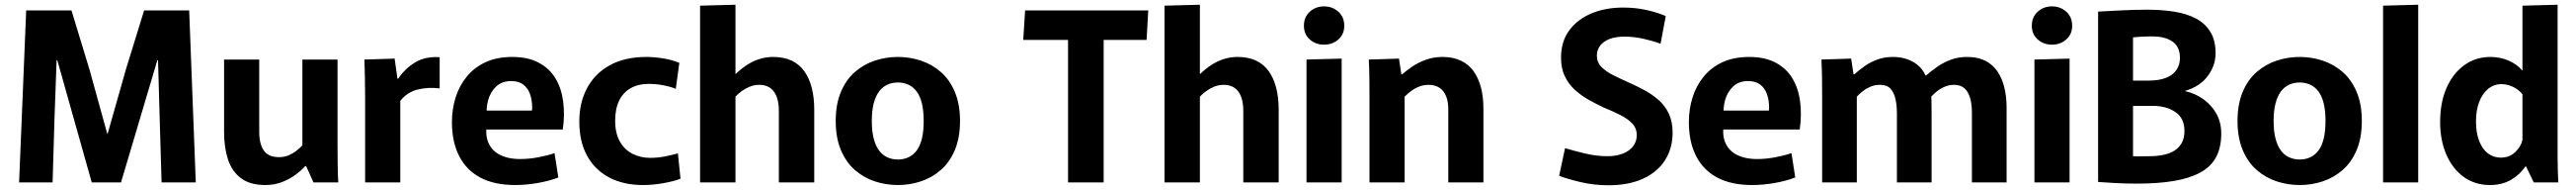

<svg xmlns="http://www.w3.org/2000/svg" viewBox="-20 -772 10922 804"><path d="M91 -728H283L359 -479L435 -205H436L514 -479L591 -728H782L810 0H665L657 -270L650 -517H647L493 0H369L223 -517H220L211 -270L203 0H61Z M1105 11Q1040 11 1001.5 -18Q963 -47 946.5 -97.5Q930 -148 930 -213V-520H1079V-214Q1079 -163 1098.5 -135Q1118 -107 1163 -107Q1185 -107 1203 -114.5Q1221 -122 1236 -133.5Q1251 -145 1262 -157V-520H1411V-166Q1411 -118 1411.5 -77Q1412 -36 1414 0H1309L1278 -69H1274Q1257 -50 1231.5 -31.5Q1206 -13 1174 -1Q1142 11 1105 11Z M1528 0V-357Q1528 -410 1527 -448Q1526 -486 1525 -520L1653 -524L1665 -439H1668Q1697 -482 1740 -508Q1783 -534 1844 -530V-398Q1794 -404 1750 -393Q1706 -382 1677 -345V0Z M2164 11Q2076 11 2016.5 -20.5Q1957 -52 1926.5 -112Q1896 -172 1896 -255Q1896 -310 1911.5 -359.5Q1927 -409 1959 -448Q1991 -487 2039 -509Q2087 -531 2152 -531Q2218 -531 2263.5 -507Q2309 -483 2334.5 -441Q2360 -399 2367.5 -343Q2375 -287 2366 -224H1975L2054 -283Q2034 -222 2046 -181Q2058 -140 2094.5 -119.5Q2131 -99 2185 -99Q2223 -99 2262.5 -106.5Q2302 -114 2331 -124L2347 -21Q2308 -6 2259 2.5Q2210 11 2164 11ZM1976 -304H2235Q2236 -308 2236 -311.5Q2236 -315 2236 -318Q2236 -349 2227 -374Q2218 -399 2198.5 -414Q2179 -429 2147 -429Q2108 -429 2083.5 -406Q2059 -383 2049 -346.5Q2039 -310 2046 -269Z M2706 11Q2624 11 2563.5 -20.5Q2503 -52 2469.5 -112Q2436 -172 2436 -258Q2436 -337 2468.5 -398.5Q2501 -460 2564.5 -495.5Q2628 -531 2721 -531Q2753 -531 2791 -525Q2829 -519 2860 -506L2845 -396Q2824 -405 2793 -411Q2762 -417 2729 -417Q2686 -417 2654 -399Q2622 -381 2605 -346.5Q2588 -312 2588 -261Q2588 -208 2608 -173Q2628 -138 2662 -121Q2696 -104 2736 -104Q2770 -104 2801.5 -110.5Q2833 -117 2854 -123L2865 -16Q2838 -5 2793 3Q2748 11 2706 11Z M2948 -748 3098 -752V-459H3099Q3122 -481 3146.5 -497Q3171 -513 3199 -522Q3227 -531 3258 -531Q3303 -531 3336 -515.5Q3369 -500 3390 -470.5Q3411 -441 3421.5 -400Q3432 -359 3432 -308V0H3282V-302Q3282 -330 3276.5 -350.5Q3271 -371 3260.5 -385Q3250 -399 3234.5 -406Q3219 -413 3199 -413Q3177 -413 3158 -405Q3139 -397 3124 -386Q3109 -375 3098 -363V0H2948Z M3787 11Q3736 11 3689 -4.5Q3642 -20 3604.5 -52.5Q3567 -85 3545 -137Q3523 -189 3523 -260Q3523 -331 3545 -383Q3567 -435 3604.5 -467.5Q3642 -500 3689 -515.5Q3736 -531 3787 -531Q3837 -531 3884 -515.5Q3931 -500 3968.5 -467.5Q4006 -435 4028 -383Q4050 -331 4050 -260Q4050 -189 4028 -137Q4006 -85 3968.5 -52.5Q3931 -20 3884 -4.5Q3837 11 3787 11ZM3787 -97Q3811 -97 3831.5 -106.5Q3852 -116 3866.5 -135.5Q3881 -155 3888.5 -186Q3896 -217 3896 -260Q3896 -303 3888.5 -334Q3881 -365 3866.5 -384.5Q3852 -404 3831.5 -413.5Q3811 -423 3787 -423Q3762 -423 3741.5 -413.5Q3721 -404 3706.5 -384.5Q3692 -365 3684 -334Q3676 -303 3676 -260Q3676 -217 3684 -186Q3692 -155 3706.5 -135.5Q3721 -116 3741.5 -106.5Q3762 -97 3787 -97Z M4508 -603H4318L4326 -728H4848L4841 -603H4659V0H4508Z M4917 -748 5067 -752V-459H5068Q5091 -481 5115.5 -497Q5140 -513 5168 -522Q5196 -531 5227 -531Q5272 -531 5305 -515.5Q5338 -500 5359 -470.5Q5380 -441 5390.5 -400Q5401 -359 5401 -308V0H5251V-302Q5251 -330 5245.5 -350.5Q5240 -371 5229.5 -385Q5219 -399 5203.5 -406Q5188 -413 5168 -413Q5146 -413 5127 -405Q5108 -397 5093 -386Q5078 -375 5067 -363V0H4917Z M5519 -520 5668 -524V0H5519ZM5593 -583Q5558 -583 5533 -605Q5508 -627 5508 -663Q5508 -700 5533 -722.5Q5558 -745 5593 -745Q5629 -745 5654 -722.5Q5679 -700 5679 -663Q5679 -627 5654 -605Q5629 -583 5593 -583Z M5786 -354Q5786 -402 5785.5 -443Q5785 -484 5783 -520L5911 -524L5921 -458H5925Q5942 -473 5967 -490Q5992 -507 6024.5 -519Q6057 -531 6096 -531Q6140 -531 6173 -515.5Q6206 -500 6227 -471Q6248 -442 6258.5 -402Q6269 -362 6269 -312V0H6120V-308Q6120 -337 6113.5 -357Q6107 -377 6095.5 -389.5Q6084 -402 6069 -407.5Q6054 -413 6038 -413Q6015 -413 5996 -405.5Q5977 -398 5962 -386.5Q5947 -375 5935 -363V0H5786Z M6799 12Q6737 12 6680.5 -1.5Q6624 -15 6590 -28L6615 -145Q6652 -134 6700 -122.5Q6748 -111 6794 -111Q6832 -111 6860 -122Q6888 -133 6903.5 -153Q6919 -173 6919 -200Q6919 -230 6899.5 -250Q6880 -270 6848 -286Q6816 -302 6779 -317Q6747 -332 6715 -350Q6683 -368 6656.5 -392Q6630 -416 6614 -449.5Q6598 -483 6598 -528Q6598 -596 6632.5 -643Q6667 -690 6726.5 -715Q6786 -740 6862 -740Q6914 -740 6961 -729.5Q7008 -719 7042 -704L7020 -587Q6994 -597 6951.5 -607Q6909 -617 6867 -617Q6812 -617 6781 -595Q6750 -573 6750 -536Q6750 -508 6769.5 -488.5Q6789 -469 6820 -453.5Q6851 -438 6887 -422Q6919 -408 6951.5 -390.5Q6984 -373 7011.5 -349Q7039 -325 7055 -291Q7071 -257 7071 -211Q7071 -144 7038.5 -93.5Q7006 -43 6945 -15.5Q6884 12 6799 12Z M7408 11Q7320 11 7260.5 -20.5Q7201 -52 7170.5 -112Q7140 -172 7140 -255Q7140 -310 7155.5 -359.5Q7171 -409 7203 -448Q7235 -487 7283 -509Q7331 -531 7396 -531Q7462 -531 7507.5 -507Q7553 -483 7578.5 -441Q7604 -399 7611.5 -343Q7619 -287 7610 -224H7219L7298 -283Q7278 -222 7290 -181Q7302 -140 7338.5 -119.5Q7375 -99 7429 -99Q7467 -99 7506.5 -106.5Q7546 -114 7575 -124L7591 -21Q7552 -6 7503 2.5Q7454 11 7408 11ZM7220 -304H7479Q7480 -308 7480 -311.5Q7480 -315 7480 -318Q7480 -349 7471 -374Q7462 -399 7442.5 -414Q7423 -429 7391 -429Q7352 -429 7327.5 -406Q7303 -383 7293 -346.5Q7283 -310 7290 -269Z M7705 -358Q7705 -403 7704.5 -441Q7704 -479 7702 -520L7828 -524L7838 -458H7842Q7860 -474 7883.5 -491Q7907 -508 7937.5 -519.5Q7968 -531 8005 -531Q8052 -531 8089 -511Q8126 -491 8143 -453H8146Q8168 -472 8194 -490Q8220 -508 8251 -519.5Q8282 -531 8319 -531Q8364 -531 8395.5 -515.5Q8427 -500 8447 -471.5Q8467 -443 8477 -403.5Q8487 -364 8487 -317V0H8340V-294Q8340 -332 8332 -358.5Q8324 -385 8307.5 -399Q8291 -413 8264 -413Q8241 -413 8221 -403.5Q8201 -394 8185.5 -380.5Q8170 -367 8159 -353L8167 -391Q8168 -363 8168.5 -343Q8169 -323 8169 -295V0H8022V-292Q8022 -325 8016 -352.5Q8010 -380 7995 -396.5Q7980 -413 7950 -413Q7928 -413 7909.5 -405Q7891 -397 7876.5 -385.5Q7862 -374 7852 -363V0H7705Z M8605 -520 8754 -524V0H8605ZM8679 -583Q8644 -583 8619 -605Q8594 -627 8594 -663Q8594 -700 8619 -722.5Q8644 -745 8679 -745Q8715 -745 8740 -722.5Q8765 -700 8765 -663Q8765 -627 8740 -605Q8715 -583 8679 -583Z M9040 5Q8988 5 8946.5 2.5Q8905 0 8875 -2V-723Q8915 -725 8971.5 -728Q9028 -731 9083 -731Q9146 -731 9198.5 -722.5Q9251 -714 9290 -693.5Q9329 -673 9351 -637Q9373 -601 9373 -547Q9373 -495 9340 -450.5Q9307 -406 9243 -387L9246 -386Q9289 -376 9323.5 -350.5Q9358 -325 9377.5 -289Q9397 -253 9397 -207Q9397 -147 9374.5 -106Q9352 -65 9306.5 -41Q9261 -17 9194.5 -6Q9128 5 9040 5ZM9092 -111Q9126 -111 9153.5 -117Q9181 -123 9200 -135.5Q9219 -148 9230 -168Q9241 -188 9241 -218Q9241 -272 9202.5 -298Q9164 -324 9107 -324H9023V-111Q9038 -110 9055 -110.5Q9072 -111 9092 -111ZM9090 -431Q9133 -431 9162.5 -442.5Q9192 -454 9207 -476Q9222 -498 9222 -527Q9222 -574 9190.5 -596Q9159 -618 9105 -618Q9079 -618 9055 -616.5Q9031 -615 9023 -614V-431Z M9730 11Q9679 11 9632 -4.5Q9585 -20 9547.5 -52.5Q9510 -85 9488 -137Q9466 -189 9466 -260Q9466 -331 9488 -383Q9510 -435 9547.5 -467.5Q9585 -500 9632 -515.5Q9679 -531 9730 -531Q9780 -531 9827 -515.5Q9874 -500 9911.5 -467.5Q9949 -435 9971 -383Q9993 -331 9993 -260Q9993 -189 9971 -137Q9949 -85 9911.5 -52.5Q9874 -20 9827 -4.5Q9780 11 9730 11ZM9730 -97Q9754 -97 9774.5 -106.5Q9795 -116 9809.5 -135.5Q9824 -155 9831.5 -186Q9839 -217 9839 -260Q9839 -303 9831.5 -334Q9824 -365 9809.5 -384.5Q9795 -404 9774.5 -413.5Q9754 -423 9730 -423Q9705 -423 9684.5 -413.5Q9664 -404 9649.5 -384.5Q9635 -365 9627 -334Q9619 -303 9619 -260Q9619 -217 9627 -186Q9635 -155 9649.5 -135.5Q9664 -116 9684.5 -106.5Q9705 -97 9730 -97Z M10083 -748 10232 -752V0H10083Z M10536 11Q10473 11 10425.5 -23Q10378 -57 10351.5 -117.5Q10325 -178 10325 -256Q10325 -338 10352 -399.5Q10379 -461 10427 -496Q10475 -531 10538 -531Q10580 -531 10615.5 -515.5Q10651 -500 10672 -475H10674V-748L10823 -752V-152Q10823 -133 10823 -103.5Q10823 -74 10824 -46Q10825 -18 10826 0H10722L10689 -68H10687Q10662 -32 10624.5 -10.5Q10587 11 10536 11ZM10582 -105Q10619 -105 10643.5 -128.5Q10668 -152 10674 -180V-373Q10657 -394 10633 -405Q10609 -416 10585 -416Q10553 -416 10528.5 -396Q10504 -376 10490.5 -340.5Q10477 -305 10477 -258Q10477 -210 10490.5 -175.5Q10504 -141 10527.5 -123Q10551 -105 10582 -105Z"/></svg>

Font: Murecho Thin SemiBold
Style: Regular
Weight: 600
Version: Version 1.010